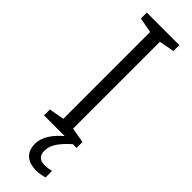

<svg xmlns="http://www.w3.org/2000/svg" viewBox="-311 -719 943 943"><g transform="rotate(45 160.0 -247.5)"><path d="M171 121C171 77 202 41 247 0H273V-41L194 -55V-658L273 -673V-714H47V-673L126 -658V-55L47 -41V0H191C149 35 114 81 114 129C114 187 148 219 210 219C235 219 252 215 268 210V165C257 168 241 171 220 171C189 171 171 154 171 121Z"/></g></svg>

Font: Noto Kufi Arabic Light
Style: Regular
Weight: 300
Designer: Monotype Design Team, David Williams, Khaled Hosny
Foundry: Google LLC
Version: Version 2.109